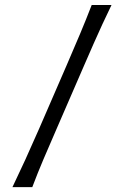

<svg xmlns="http://www.w3.org/2000/svg" viewBox="-20 -764 506 784"><path d="M30.9 0H111.9Q133.8 -58 157 -112.5Q180.2 -167 211.1 -237.9L322.5 -494.6Q344.3 -545.2 362.6 -586.4Q380.8 -627.5 398.3 -665.5Q415.8 -703.4 435.3 -743.5H354.4Q331.2 -683.5 307.5 -627Q283.9 -570.5 251.8 -496.7L139.5 -237.9Q108.5 -167 83.6 -112.5Q58.6 -58 30.9 0Z"/></svg>

Font: Pinar-VF
Style: Regular
Weight: 300
Designer: Amin Abedi
Version: Version 3.0